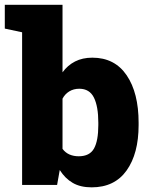

<svg xmlns="http://www.w3.org/2000/svg" viewBox="-33 -782 640 812"><path d="M354.5 10.3Q307.1 10.3 274.7 -8.5Q242.2 -27.3 219.7 -63L208.5 0H60.5V-645.5L-12.7 -661.1V-761.7H231.4V-476.1Q252.9 -505.9 284.4 -522Q315.9 -538.1 357.4 -538.1Q452.1 -538.1 502.7 -463.6Q553.2 -389.2 553.2 -263.2V-252.9Q553.2 -132.3 502.4 -61Q451.7 10.3 354.5 10.3ZM299.8 -121.1Q346.2 -121.1 364.5 -153.8Q382.8 -186.5 382.8 -252.9V-263.2Q382.8 -331.5 364.3 -369.1Q345.7 -406.7 302.2 -406.7Q278.3 -406.7 260 -395.5Q241.7 -384.3 231.4 -364.7V-152.3Q244.1 -135.7 261.5 -128.4Q278.8 -121.1 299.8 -121.1Z"/></svg>

Font: Roboto Slab Black
Style: Regular
Weight: 900
Designer: Google
Version: Version 2.000; ttfautohint (v1.8.1.43-b0c9)